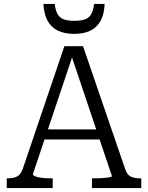

<svg xmlns="http://www.w3.org/2000/svg" viewBox="-20 -949 747 969"><path d="M197 -296H491L500 -245H186ZM334 -687 348 -672 146 -70Q146 -64 158 -59Q170 -54 190 -51.5Q210 -49 233 -49H246V0H14V-49H19Q49 -49 67.5 -59Q86 -69 97 -103L305 -716H399L612 -95Q622 -66 640.5 -57.5Q659 -49 687 -49H693V0H444V-49H457Q481 -49 501 -50.5Q521 -52 533 -54.5Q545 -57 545 -60ZM354 -778Q402 -778 435.5 -794Q469 -810 487.5 -843.5Q506 -877 508 -929H455Q451 -897 440.5 -878Q430 -859 409.5 -851.5Q389 -844 355 -844Q322 -844 301.5 -851.5Q281 -859 270.5 -878Q260 -897 256 -929H199Q202 -877 220.5 -843.5Q239 -810 273 -794Q307 -778 354 -778Z"/></svg>

Font: Roboto Serif 20pt Light
Style: Regular
Weight: 300
Version: Version 1.008